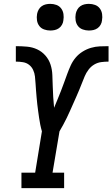

<svg xmlns="http://www.w3.org/2000/svg" viewBox="-20 -974 582 994"><path d="M91 0V-80H162L197 -294Q192 -311 188.5 -328.5Q185 -346 182.5 -363.5Q180 -381 177.5 -399Q175 -417 173 -434.5Q171 -452 169.5 -470Q168 -488 166.5 -506Q165 -524 164 -542Q163 -560 161 -578Q159 -596 151.5 -612Q144 -628 130.5 -638.5Q117 -649 99 -652Q81 -655 62 -655V-735Q91 -735 119.5 -732.5Q148 -730 172.5 -718.5Q197 -707 215 -686.5Q233 -666 241.5 -640Q250 -614 251 -585.5Q252 -557 253 -528.5Q254 -500 255.5 -472Q257 -444 260 -416Q260 -416 260 -416Q260 -416 260 -416Q269 -438 278 -459.5Q287 -481 295.5 -503Q304 -525 312 -547Q320 -569 328 -591Q336 -613 346 -635Q356 -657 371.5 -675.5Q387 -694 408 -707Q429 -720 451.5 -726.5Q474 -733 496.5 -734Q519 -735 542 -735V-655Q523 -655 504 -652.5Q485 -650 468 -640Q451 -630 438.5 -613.5Q426 -597 418.5 -579Q411 -561 404 -543Q397 -525 389.5 -507Q382 -489 374 -471Q366 -453 358 -435Q350 -417 342 -399Q334 -381 325.5 -363.5Q317 -346 307.5 -328.5Q298 -311 288 -294L252 -80H312V0ZM440 -816Q424 -816 408.5 -821.5Q393 -827 383.5 -839.5Q374 -852 371.5 -868.5Q369 -885 372 -902Q374 -913 380 -924Q386 -935 396 -942Q406 -949 417.5 -951.5Q429 -954 440 -954Q457 -954 472 -948.5Q487 -943 496.5 -930.5Q506 -918 508.5 -901.5Q511 -885 508 -868Q507 -857 501 -846Q495 -835 485 -828Q475 -821 463.5 -818.5Q452 -816 440 -816ZM240 -816Q224 -816 208.5 -821.5Q193 -827 183.5 -839.5Q174 -852 171.5 -868.5Q169 -885 172 -902Q174 -913 180 -924Q186 -935 196 -942Q206 -949 217.5 -951.5Q229 -954 240 -954Q257 -954 272 -948.5Q287 -943 296.5 -930.5Q306 -918 308.5 -901.5Q311 -885 308 -868Q307 -857 301 -846Q295 -835 285 -828Q275 -821 263.5 -818.5Q252 -816 240 -816Z"/></svg>

Font: Iosevka Slab Medium Oblique
Style: Regular
Weight: 500
Italic angle: -9°
Monospace: yes
Designer: Belleve Invis
Foundry: Belleve Invis
Version: Version 11.1.1; ttfautohint (v1.8.3)